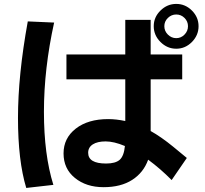

<svg xmlns="http://www.w3.org/2000/svg" viewBox="-20 -889 1040 975"><path d="M121.1 -780.3 254.9 -774.4Q203.1 -539.1 203.1 -321.3Q203.1 -103.5 251 49.8L113.3 65.4Q71.3 -73.2 71.3 -290Q71.3 -506.8 121.1 -780.3ZM529.3 -284.2Q570.3 -284.2 616.2 -274.4V-486.3H317.4V-612.3H616.2V-788.1H745.1V-612.3H905.3V-486.3H745.1V-223.6Q797.9 -194.3 859.4 -144Q920.9 -93.8 928.7 -86.9L851.6 25.4Q795.9 -31.2 732.4 -78.1Q709 -12.7 651.4 24.4Q593.8 61.5 505.9 61.5Q418 61.5 360.4 14.6Q302.7 -32.2 302.7 -109.9Q302.7 -187.5 364.7 -235.8Q426.8 -284.2 529.3 -284.2ZM427.7 -113.3Q427.7 -58.6 518.6 -58.6Q566.4 -58.6 587.9 -77.6Q609.4 -96.7 614.3 -147.5Q558.6 -170.9 516.6 -170.9Q474.6 -170.9 451.2 -155.8Q427.7 -140.6 427.7 -113.3ZM794.9 -675.8Q760.7 -710 760.7 -755.9Q760.7 -801.8 794.9 -835.4Q829.1 -869.1 875 -869.1Q920.9 -869.1 954.6 -835.4Q988.3 -801.8 988.3 -755.9Q988.3 -710 954.6 -675.8Q920.9 -641.6 875 -641.6Q829.1 -641.6 794.9 -675.8ZM832.5 -797.9Q814.5 -780.3 814.5 -755.9Q814.5 -731.4 832.5 -713.4Q850.6 -695.3 875 -695.3Q899.4 -695.3 917 -713.4Q934.6 -731.4 934.6 -755.9Q934.6 -780.3 917 -797.9Q899.4 -815.4 875 -815.4Q850.6 -815.4 832.5 -797.9Z"/></svg>

Font: GenEi M Gothic v2 Bold
Style: Regular
Weight: 700
Version: Version 2.0